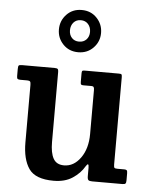

<svg xmlns="http://www.w3.org/2000/svg" viewBox="-56 -851 709 910"><g transform="rotate(5 298.5 -396.0)"><path d="M84.5 -156.5V-430Q84.5 -442 81.2 -446Q78 -450 67.5 -450H35.5Q25 -450 21.5 -453Q18 -456 18 -466.5V-499Q18 -513 21 -516.5Q24 -520 37.5 -520H191.5Q202.5 -520 206.2 -516.8Q210 -513.5 210 -503V-169Q210 -118 225 -91Q240 -64 276 -64Q322.5 -64 354.5 -108.8Q386.5 -153.5 386.5 -223V-432Q386.5 -442.5 383.5 -446.2Q380.5 -450 373 -450H334.5Q327 -450 324 -452.5Q321 -455 321 -465.5V-505Q321 -514.5 323.2 -517.2Q325.5 -520 334.5 -520H497.5Q508 -520 510.2 -517Q512.5 -514 512.5 -503V-89Q512.5 -76 515.8 -73Q519 -70 530.5 -70H562.5Q571 -70 574.2 -66.8Q577.5 -63.5 577.5 -53V-19.5Q577.5 -8 574.2 -4Q571 0 560 0H416Q402.5 0 397.8 -4.2Q393 -8.5 393 -23.5V-62.5Q393 -91.5 379 -69Q359.5 -35 323.2 -11Q287 13 233 13Q146.5 13 115.5 -31.5Q84.5 -76 84.5 -156.5ZM296 -604Q252.5 -604 224.2 -633.5Q196 -663 196 -704Q196 -745.5 224.2 -775.2Q252.5 -805 296 -805Q340 -805 368.2 -775.2Q396.5 -745.5 396.5 -704Q396.5 -663 368 -633.5Q339.5 -604 296 -604ZM296 -654.5Q317.5 -654.5 330.8 -668.5Q344 -682.5 344 -704.5Q344 -727 330.8 -741.8Q317.5 -756.5 296 -756.5Q274.5 -756.5 261.5 -741.8Q248.5 -727 248.5 -704.5Q248.5 -682.5 261.5 -668.5Q274.5 -654.5 296 -654.5Z"/></g></svg>

Font: Besley* Narrow Semi
Style: Regular
Weight: 600
Width: 4
Designer: Owen Earl
Foundry: indestructible type*
Version: Version 3.000; ttfautohint (v1.8.3)